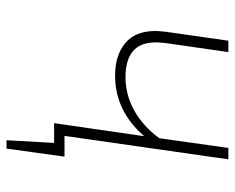

<svg xmlns="http://www.w3.org/2000/svg" viewBox="-84 -476 702 573"><g transform="rotate(90 266.5 -189.0)"><path d="M385 -31H447L423 142H398L406 0H347L386 -269Q311 -182 205 -182Q145 -182 108.5 -212Q72 -242 72 -302Q72 -311 74 -331L101 -520H135L108 -333Q106 -313 106 -304Q106 -257 132.5 -235Q159 -213 210 -213Q262 -213 309 -239Q356 -265 392 -314L421 -520H455Z"/></g></svg>

Font: FiraGO UltraLight
Style: Italic
Weight: 200
Italic angle: -8°
Designer: bBox Type GmbH
Foundry: bBox Type GmbH
Version: Version 1.001